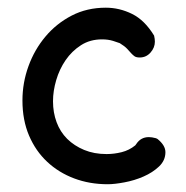

<svg xmlns="http://www.w3.org/2000/svg" viewBox="-20 -474 481 497"><path d="M378.9 -381.8Q379.9 -377 380.4 -373.5Q380.9 -370.1 380.9 -366.2Q380.9 -350.6 369.6 -337.9Q358.4 -325.2 341.8 -325.2Q333 -325.2 328.6 -328.1Q324.2 -331.1 319.8 -335.9Q315.4 -340.8 309.1 -347.7Q302.7 -354.5 290 -362.3L272.5 -368.2Q259.8 -372.1 244.1 -372.1Q212.9 -372.1 189.5 -356.9Q166 -341.8 149.9 -318.4Q133.8 -294.9 125.5 -266.6Q117.2 -238.3 117.2 -211.9Q117.2 -182.6 126.5 -157.7Q135.7 -132.8 153.8 -114.7Q171.9 -96.7 197.8 -85.9Q223.6 -75.2 255.9 -75.2Q275.4 -75.2 294.9 -80.1Q314.5 -85 330.1 -97.7L333 -101.6Q344.7 -119.1 365.2 -119.1Q373 -119.1 383.8 -116.2L387.7 -114.3Q408.2 -97.7 408.2 -80.1Q408.2 -58.6 391.6 -43Q375 -27.3 351.6 -17.1Q328.1 -6.8 302.2 -2Q276.4 2.9 258.8 2.9Q211.9 2.9 171.9 -12.2Q131.8 -27.3 102.1 -55.2Q72.3 -83 55.2 -123Q38.1 -163.1 38.1 -213.9Q38.1 -259.8 53.7 -302.7Q69.3 -345.7 97.7 -379.4Q126 -413.1 165.5 -433.6Q205.1 -454.1 253.9 -454.1Q289.1 -454.1 321.8 -438Q354.5 -421.9 378.9 -381.8Z"/></svg>

Font: Single Day
Style: Regular
Weight: 400
Designer: DXKorea
Foundry: DXKorea
Version: Version 1.00